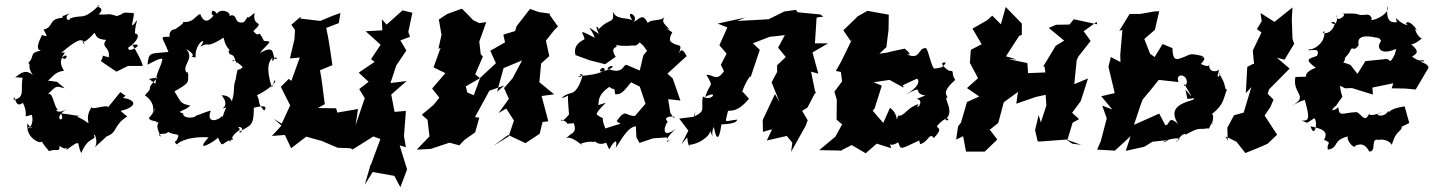

<svg xmlns="http://www.w3.org/2000/svg" viewBox="-20 -597 5957 798"><path d="M217 -257 179 -262C199 -276 206 -298 246 -303C205 -366 278 -381 251 -352C216 -356 274 -387 234 -377C301 -434 328 -445 331 -410C314 -450 307 -386 373 -461C382 -447 378 -435 421 -431C397 -397 439 -405 432 -359C391 -368 418 -372 399 -343L464 -299L512 -323H569C585 -315 543 -393 530 -410C591 -422 509 -369 513 -399C547 -420 569 -458 538 -458C551 -434 530 -443 550 -514C509 -457 542 -526 535 -543C471 -546 511 -545 465 -530C427 -544 434 -534 390 -537C426 -573 362 -565 395 -577C319 -506 327 -541 271 -520C267 -502 240 -526 273 -543C223 -521 247 -538 239 -523C178 -518 206 -485 161 -474C182 -436 175 -448 154 -451C137 -415 129 -391 150 -387C97 -376 127 -363 98 -336C111 -320 91 -325 116 -285C77 -321 47 -270 40 -276L74 -274C64 -226 87 -191 36 -182C43 -221 38 -139 75 -170C105 -107 64 -108 112 -120C119 -100 114 -66 93 -63C113 -85 123 -41 94 -84C85 -21 153 3 151 -9C165 0 143 -16 184 31C220 18 226 40 228 9C260 37 266 -1 255 27C325 -25 296 1 318 39C345 -31 383 -13 370 -34C374 -47 389 -6 374 15C416 -21 468 -75 423 -30C472 -48 447 -73 510 -114C510 -114 515 -106 481 -136C552 -153 548 -182 491 -190L502 -199L480 -214L429 -151C429 -167 343 -131 365 -158C326 -104 360 -80 342 -88C315 -111 280 -112 321 -120C297 -112 296 -119 233 -126C258 -82 188 -100 259 -145C213 -115 204 -152 225 -137C201 -150 201 -230 174 -200C219 -247 212 -238 249 -230Z M599 -269 635 -275C573 -210 629 -248 582 -201C597 -191 626 -166 614 -126C631 -169 626 -133 599 -107C602 -91 640 -96 628 -88C659 -92 612 -93 650 -28C620 -49 672 -33 678 -49C711 -30 734 -50 713 -12C687 -3 762 25 715 3C746 -25 809 -29 847 -26C781 46 878 -13 886 -25C909 28 899 -10 950 -18C934 -34 924 -53 936 -6C956 -63 990 -48 970 -69C999 -72 982 -36 974 -49C1022 -78 1035 -71 1035 -149C1035 -149 1103 -169 1078 -137C1046 -173 1065 -169 1048 -201C1089 -220 1137 -259 1121 -263L1110 -233C1084 -316 1097 -341 1112 -357C1109 -318 1127 -380 1130 -351C1103 -353 1136 -421 1060 -376C1095 -421 1119 -425 1077 -427C1047 -488 1064 -430 1033 -468C1086 -517 1027 -479 1038 -544C987 -497 1030 -556 994 -505C941 -492 981 -558 914 -523C968 -534 899 -571 882 -540C856 -572 855 -531 868 -533C844 -502 825 -504 812 -539C791 -531 784 -502 742 -506C731 -500 765 -513 701 -471C730 -476 679 -485 685 -444C638 -445 657 -443 680 -381C604 -373 599 -383 593 -329C588 -323 652 -364 655 -350C648 -315 630 -300 626 -249ZM959 -269 964 -280C942 -222 962 -231 942 -171C946 -159 949 -201 901 -201C947 -145 874 -141 920 -150C893 -91 910 -87 904 -116C888 -95 835 -81 856 -137C838 -135 763 -101 802 -120C780 -99 736 -109 742 -125C708 -136 746 -133 771 -158C727 -168 735 -170 705 -217C770 -254 764 -254 760 -298L743 -291C760 -283 743 -274 765 -284C720 -322 796 -348 753 -394C815 -356 749 -366 793 -358C788 -422 850 -449 812 -403C859 -427 827 -393 896 -432C924 -454 895 -422 944 -380C954 -371 919 -408 934 -372C960 -368 952 -348 966 -333C960 -366 924 -320 951 -349C986 -320 1004 -318 967 -306Z M1230 -528 1191 -494 1206 -473 1204 -435 1185 -354 1226 -358 1191 -261 1180 -269 1147 -236 1186 -159 1151 -83 1118 -103 1150 -75 1110 -32 1164 -36 1190 19 1253 -29 1318 -11 1383 17 1435 19 1446 24 1532 -30 1561 -19 1521 89 1520 88 1496 171 1529 118 1619 134 1644 181 1672 107C1662 74 1651 41 1641 7L1667 15L1659 -31L1667 -136L1608 -131L1622 -121L1606 -204L1670 -260L1603 -252L1627 -325L1669 -387L1644 -429L1684 -444L1677 -464L1694 -544L1653 -554L1587 -495L1567 -517L1569 -471L1500 -467L1562 -411L1522 -351L1537 -340L1471 -295L1512 -257L1473 -227L1496 -189L1458 -77L1468 -144L1382 -129L1377 -147L1298 -148L1276 -134L1330 -164C1323 -211 1319 -260 1310 -305L1361 -326L1362 -324C1354 -377 1347 -431 1336 -481L1388 -501L1395 -543L1364 -532L1311 -510L1228 -520Z M2127 -488 2121 -468 2072 -453 2079 -421 2018 -386 2041 -334 1976 -274 1949 -201 1922 -213 1916 -238 1975 -272 1955 -288 1987 -362 1978 -372 1972 -424 2001 -505 1972 -501 1947 -513 1900 -561 1839 -539 1804 -516 1815 -452 1802 -394 1811 -398 1782 -317 1831 -293 1776 -229 1806 -191 1782 -161 1733 -120 1757 -99 1765 -30 1712 25 1770 22 1848 -4 1889 7 1911 -16 1955 -47 1972 -108 1954 -110 2014 -220 2077 -242 2046 -216 2073 -314 2150 -346 2110 -271 2075 -231 2095 -186 2052 -127 2084 -146 2116 -96 2094 -30 2031 9 2092 -36 2164 -2C2184 -15 2204 -28 2223 -41L2235 -90L2259 -93L2231 -198L2283 -205L2221 -256V-247L2229 -333L2263 -364L2249 -428L2283 -471L2299 -487L2264 -536L2267 -540L2219 -547L2183 -560C2165 -536 2145 -512 2127 -488Z M2766 -128 2757 -185 2808 -179 2776 -271 2754 -291 2834 -364C2818 -393 2810 -398 2798 -366C2823 -429 2798 -394 2765 -427C2762 -448 2774 -458 2774 -463C2761 -470 2734 -490 2764 -473C2739 -502 2729 -502 2742 -528C2732 -507 2682 -519 2673 -501C2649 -546 2639 -517 2614 -506C2637 -534 2575 -561 2608 -513C2586 -525 2540 -514 2527 -549C2534 -494 2516 -527 2467 -474C2474 -478 2445 -507 2469 -456C2403 -500 2439 -481 2452 -440C2371 -483 2408 -458 2409 -435C2416 -433 2358 -420 2372 -368L2429 -347L2495 -330L2539 -361C2507 -412 2562 -393 2536 -414C2527 -418 2537 -401 2612 -408C2638 -400 2663 -463 2628 -429C2679 -391 2646 -398 2691 -372C2689 -410 2680 -401 2654 -367L2639 -304L2585 -327C2569 -333 2574 -283 2504 -312C2519 -330 2536 -322 2519 -313C2438 -273 2490 -339 2494 -304C2461 -288 2436 -285 2380 -280C2416 -269 2373 -299 2402 -286C2398 -269 2382 -215 2353 -210C2321 -203 2294 -174 2345 -202C2336 -218 2343 -148 2345 -122C2351 -128 2313 -80 2311 -100C2360 -84 2312 -80 2365 -85C2379 -41 2357 -50 2330 -19C2349 -43 2408 17 2404 8C2366 -1 2449 -15 2450 -4C2449 -26 2458 20 2510 -9C2486 -30 2493 -18 2512 24C2538 -22 2547 -16 2539 17C2553 1 2586 -70 2623 -72C2626 -12 2621 -36 2638 -3L2694 -22L2752 -26V-7L2770 -17C2731 2 2760 -37 2791 -63C2735 -20 2734 -60 2755 -92C2726 -117 2801 -116 2780 -107ZM2463 -159C2476 -157 2450 -195 2513 -236C2533 -217 2533 -242 2537 -205C2563 -204 2572 -217 2603 -255L2639 -237L2663 -166L2619 -115C2578 -114 2583 -149 2543 -94C2561 -75 2581 -92 2496 -63C2470 -127 2505 -92 2465 -117C2476 -123 2431 -105 2498 -170Z M3402 -528 3389 -537 3295 -546 3288 -556 3239 -549C3217 -538 3196 -527 3174 -517L3104 -513L3044 -510L3077 -524L2963 -499L3003 -483L2970 -409L3000 -374L2976 -328L2989 -301C2957 -255 2946 -288 2916 -286C2949 -229 2932 -261 2911 -194C2969 -226 2940 -172 2901 -196C2892 -144 2917 -137 2863 -112C2878 -155 2873 -154 2866 -112L2803 -104L2841 -54L2812 3L2836 -26C2843 33 2851 -1 2842 5C2881 4 2928 -28 2932 -52C2952 -7 2931 -41 2947 -69C2959 -2 2971 -25 2978 -78C2962 -82 3042 -77 3044 -100C2986 -93 2994 -82 3005 -133C3006 -145 3037 -118 3093 -187C3089 -189 3065 -222 3064 -214C3072 -236 3081 -260 3105 -290C3075 -304 3061 -298 3100 -277L3138 -390L3109 -417L3179 -444L3242 -451L3214 -399L3246 -360L3210 -326V-298L3187 -255L3220 -173L3201 -206L3150 -98L3151 -49L3189 -60L3167 -13L3250 -32L3273 -4L3268 34L3328 -73L3337 -97L3314 -136L3336 -150L3372 -219L3370 -206L3351 -299L3381 -291L3357 -379L3422 -417H3367L3374 -524Z M3635 -374 3664 -401 3673 -473 3674 -536 3585 -552 3543 -528 3538 -522 3485 -471 3516 -426 3521 -433 3475 -339 3454 -302 3475 -298 3480 -259 3448 -216 3458 -182 3457 -100 3480 -80 3452 -29 3385 27 3486 29 3472 30 3520 6 3578 40 3624 0 3684 19C3672 -29 3666 26 3713 -6C3726 26 3716 26 3798 -12C3810 -23 3788 -57 3804 2C3838 -5 3843 -50 3861 -23C3905 -69 3871 -61 3875 -74C3929 -134 3929 -84 3909 -100C3952 -134 3897 -192 3918 -192C3917 -203 3890 -211 3950 -265C3929 -298 3952 -301 3925 -303C3915 -307 3874 -341 3911 -337C3898 -312 3886 -316 3864 -312C3852 -312 3839 -391 3828 -397C3793 -399 3808 -344 3747 -372C3786 -362 3726 -405 3741 -395L3689 -384L3665 -378ZM3790 -186C3829 -179 3779 -130 3797 -164C3750 -151 3740 -113 3713 -116C3699 -78 3721 -118 3679 -149L3651 -86L3607 -137L3615 -146L3645 -241L3611 -255L3677 -265L3735 -233C3738 -247 3708 -232 3791 -270C3804 -263 3799 -232 3743 -204C3832 -248 3765 -210 3826 -200Z M4436 0 4416 -14 4438 -87 4465 -102 4436 -128 4472 -177 4502 -271 4445 -247 4455 -347 4462 -362 4513 -427 4484 -467 4538 -506 4540 -496 4443 -517 4425 -495 4369 -494 4339 -481 4403 -428 4368 -407 4315 -319 4321 -322 4325 -296 4253 -293 4250 -335 4171 -351 4205 -350 4161 -363 4216 -448 4227 -452V-499L4160 -568L4140 -496L4104 -532L4083 -513L4022 -478L4060 -413L4015 -390L4011 -336L4045 -272L3999 -231L4050 -196L3999 -173L3974 -87L3962 -72L3954 -17L3983 -31L3995 33H4073L4125 -17L4093 -59L4098 -61L4129 -86L4152 -172C4172 -187 4192 -201 4211 -215L4204 -166L4285 -194L4326 -203L4329 -159L4306 -88L4297 -119L4282 -56L4293 -9H4305L4412 -17L4474 5Z M4760 -374 4736 -435 4780 -473 4798 -550H4782L4718 -539H4675L4632 -469L4645 -473L4636 -369L4637 -339L4597 -360L4587 -320L4613 -210L4557 -197L4603 -142L4561 -158L4580 -105L4555 -10L4540 25L4614 29L4679 -31L4659 30L4736 13L4770 -8L4836 -15C4791 11 4821 -24 4884 -22C4854 11 4882 -32 4869 -3C4886 -42 4914 -46 4905 -36C4972 -73 4959 -56 5002 -64C5003 -50 5020 -104 5019 -82C5009 -65 5032 -116 5017 -123C5071 -165 5064 -191 5080 -225C5066 -223 5081 -244 5044 -295C5062 -292 5028 -251 5047 -307C5025 -292 4997 -305 5008 -337C5002 -338 5018 -309 4971 -331C5014 -376 4945 -351 4983 -363C4913 -379 4934 -370 4887 -355C4859 -343 4854 -362 4853 -397L4812 -414L4779 -360ZM5249 0 5288 -37 5236 -117 5260 -152 5273 -183 5249 -207 5254 -225 5340 -312 5287 -357 5319 -349 5359 -415 5352 -435 5349 -518 5352 -566 5277 -506 5219 -543 5224 -509 5204 -476 5223 -462 5187 -387 5192 -331H5187L5164 -319L5158 -210L5181 -235L5149 -129L5109 -118L5081 -66L5083 -12L5074 -30L5119 -8L5156 39C5187 26 5219 15 5249 0ZM4915 -186C4943 -187 4948 -193 4939 -182C4859 -161 4846 -132 4876 -82C4832 -122 4844 -74 4823 -77L4798 -125L4693 -78L4719 -156L4729 -183C4752 -210 4774 -237 4796 -265L4878 -256C4863 -295 4915 -291 4913 -253C4903 -233 4900 -240 4902 -248C4940 -184 4940 -186 4907 -225Z M5836 -85 5837 -87 5818 -155C5731 -141 5761 -119 5750 -136C5732 -101 5678 -123 5723 -130C5710 -125 5660 -107 5673 -131C5654 -77 5637 -127 5618 -131C5558 -129 5547 -108 5542 -152C5529 -137 5499 -130 5534 -159C5572 -219 5558 -168 5549 -241L5571 -230L5599 -231L5686 -204L5684 -233L5771 -251L5764 -230L5821 -229L5864 -225L5917 -315C5919 -337 5859 -342 5899 -342C5894 -357 5890 -330 5849 -362C5876 -377 5875 -387 5845 -413C5863 -411 5900 -448 5891 -436C5866 -444 5851 -500 5874 -464C5836 -529 5808 -498 5835 -492C5793 -495 5773 -545 5786 -505C5774 -504 5737 -496 5747 -571C5762 -535 5662 -499 5682 -520C5671 -545 5660 -533 5638 -535C5617 -534 5641 -544 5555 -540C5592 -542 5526 -494 5537 -535C5543 -464 5489 -519 5529 -503C5516 -444 5462 -459 5484 -467C5491 -413 5428 -385 5421 -393C5406 -377 5474 -409 5454 -365C5416 -351 5401 -351 5449 -315C5399 -300 5396 -263 5433 -279L5364 -277C5350 -206 5423 -198 5349 -157C5391 -180 5390 -177 5403 -182C5428 -94 5417 -97 5389 -95C5422 -88 5398 -77 5443 -106C5459 -87 5443 -19 5427 -72C5476 -62 5503 -51 5483 -16C5521 1 5492 -7 5499 25C5549 16 5513 -14 5586 -31C5564 -29 5618 45 5616 -4C5605 27 5641 -26 5671 33C5706 32 5669 -30 5717 -14C5701 -17 5746 -24 5765 5C5785 -68 5812 -44 5805 -81C5779 -39 5791 -35 5803 -69ZM5750 -326 5786 -327 5745 -352 5655 -343 5622 -290 5593 -327C5523 -356 5569 -314 5570 -356L5588 -378C5603 -418 5603 -373 5627 -410C5618 -448 5654 -451 5698 -441C5732 -441 5713 -399 5734 -436C5698 -421 5699 -357 5783 -394C5771 -326 5721 -328 5727 -295Z"/></svg>

Font: Asimov Aggro
Style: It
Weight: 500
Designer: Google
Version: Version 2.000980; 2014